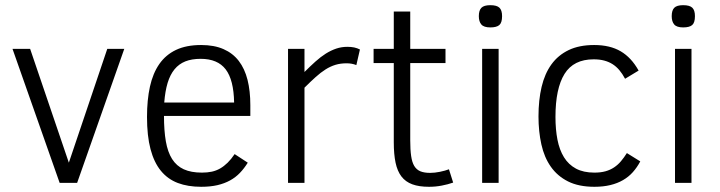

<svg xmlns="http://www.w3.org/2000/svg" viewBox="-20 -699 2753 734"><path d="M274.9 0H208L27.8 -512.2H95.2L243.2 -77.1L390.1 -512.2H455.1Z M606.9 -255.9Q606.9 -199.7 614 -158.7Q621.1 -117.7 637.9 -91.1Q654.8 -64.5 682.6 -51.8Q710.4 -39.1 752 -39.1Q772.5 -39.1 789.6 -42.7Q806.6 -46.4 821.5 -54.9Q836.4 -63.5 850.1 -76.9Q863.8 -90.3 877 -109.9L927.2 -77.1Q913.6 -55.2 897.2 -38.1Q880.9 -21 859.6 -9.3Q838.4 2.4 811.3 8.8Q784.2 15.1 749 15.1Q698.2 15.1 659.7 0.5Q621.1 -14.2 595 -46.1Q568.8 -78.1 555.4 -128.9Q542 -179.7 542 -252Q542 -316.9 553.2 -367.9Q564.5 -418.9 589.1 -454.3Q613.8 -489.7 653.1 -508.3Q692.4 -526.9 749 -526.9Q798.8 -526.9 834.5 -511.2Q870.1 -495.6 892.8 -466.1Q915.5 -436.5 926.3 -393.8Q937 -351.1 937 -296.9V-255.9ZM875 -307.1Q873.5 -393.6 842.8 -433.8Q812 -474.1 747.1 -474.1Q713.4 -474.1 688.7 -464.4Q664.1 -454.6 647.2 -434.1Q630.4 -413.6 620.8 -382.1Q611.3 -350.6 607.9 -307.1Z M1342.3 -450.2Q1325.2 -457 1305.2 -457Q1281.7 -457 1262.5 -451.2Q1243.2 -445.3 1224.6 -433.6Q1206.1 -421.9 1186.8 -404.5Q1167.5 -387.2 1144 -363.8V0H1081.1V-512.2H1144V-423.8Q1166 -445.8 1185.8 -463.6Q1205.6 -481.4 1225.3 -493.9Q1245.1 -506.3 1265.4 -513.2Q1285.6 -520 1308.1 -520Q1322.3 -520 1334 -517.6Q1345.7 -515.1 1356 -509.8Z M1712.4 -1Q1692.9 5.9 1668.9 10.5Q1645 15.1 1620.1 15.1Q1582 15.1 1556.2 5.6Q1530.3 -3.9 1514.6 -24.4Q1499 -44.9 1492.2 -77.1Q1485.4 -109.4 1485.4 -154.8V-458H1408.2V-512.2H1485.4V-654.8H1548.3V-512.2H1683.1V-458H1548.3V-162.1Q1548.3 -126.5 1551.8 -102.5Q1555.2 -78.6 1563.7 -64.5Q1572.3 -50.3 1586.9 -44.2Q1601.6 -38.1 1624.5 -38.1Q1641.6 -38.1 1661.9 -42.2Q1682.1 -46.4 1696.3 -51.8Z M1899.4 -637.2Q1899.4 -612.3 1888.9 -603.3Q1878.4 -594.2 1854.5 -594.2Q1829.6 -594.2 1820.1 -605.5Q1810.5 -616.7 1810.5 -637.2Q1810.5 -659.2 1820.3 -669.2Q1830.1 -679.2 1854.5 -679.2Q1879.4 -679.2 1889.4 -669.4Q1899.4 -659.7 1899.4 -637.2ZM1823.2 0V-512.2H1886.2V0Z M2427.7 -82Q2415.5 -59.1 2399.4 -41Q2383.3 -22.9 2361.8 -10.5Q2340.3 2 2313.2 8.5Q2286.1 15.1 2252.4 15.1Q2192.4 15.1 2151.6 -5.4Q2110.8 -25.9 2085.7 -61.8Q2060.5 -97.7 2049.6 -147Q2038.6 -196.3 2038.6 -253.9Q2038.6 -316.4 2050.5 -366.9Q2062.5 -417.5 2088.1 -452.9Q2113.8 -488.3 2154.1 -507.6Q2194.3 -526.9 2251.5 -526.9Q2312 -526.9 2352.8 -502.9Q2393.6 -479 2421.4 -429.2L2369.6 -397.9Q2359.4 -417 2347.7 -430.9Q2335.9 -444.8 2321.5 -453.9Q2307.1 -462.9 2289.6 -467.5Q2272 -472.2 2249.5 -472.2Q2172.9 -472.2 2138.2 -416.5Q2103.5 -360.8 2103.5 -252Q2103.5 -204.1 2111.1 -165Q2118.7 -126 2136 -97.9Q2153.3 -69.8 2181.9 -54.4Q2210.4 -39.1 2252.4 -39.1Q2276.4 -39.1 2294.7 -44.2Q2313 -49.3 2327.6 -59.1Q2342.3 -68.8 2354 -82.8Q2365.7 -96.7 2376.5 -113.8Z M2636.7 -637.2Q2636.7 -612.3 2626.2 -603.3Q2615.7 -594.2 2591.8 -594.2Q2566.9 -594.2 2557.4 -605.5Q2547.9 -616.7 2547.9 -637.2Q2547.9 -659.2 2557.6 -669.2Q2567.4 -679.2 2591.8 -679.2Q2616.7 -679.2 2626.7 -669.4Q2636.7 -659.7 2636.7 -637.2ZM2560.5 0V-512.2H2623.5V0Z"/></svg>

Font: Clear Sans Light
Style: Regular
Weight: 300
Foundry: Intel Corporation
Version: Version 1.00